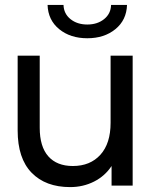

<svg xmlns="http://www.w3.org/2000/svg" viewBox="-20 -757 617 783"><path d="M521 -530H431V-256C431 -200 417.2 -156.7 389.5 -126C361.8 -95.3 324.3 -80 277 -80C233.7 -80 200.3 -93.2 177 -119.5C153.7 -145.8 142 -184.7 142 -236V-530H52V-225C52 -149 71 -91.5 109 -52.5C147 -13.5 199.3 6 266 6C301.3 6 333.8 -1.5 363.5 -16.5C393.2 -31.5 417 -52.7 435 -80V0H521ZM221.5 -638C251.8 -613.3 290 -601 336 -601C382 -601 420.2 -613.3 450.5 -638C480.8 -662.7 496.7 -695.7 498 -737H433C432.3 -713 422.8 -693.7 404.5 -679C386.2 -664.3 363.3 -657 336 -657C308.7 -657 285.8 -664.3 267.5 -679C249.2 -693.7 239.7 -713 239 -737H174C175.3 -695.7 191.2 -662.7 221.5 -638Z"/></svg>

Font: Rookery
Style: Regular
Weight: 400
Designer: Ryan Kimball / Julieta Ulanovsky
Foundry: Motorola Mobility LLC.
Version: Version 1.0